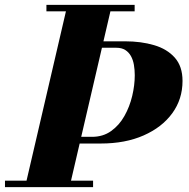

<svg xmlns="http://www.w3.org/2000/svg" viewBox="-60 -770 779 790"><path d="M43 0 217.5 -750H400.5L226 0ZM-39.5 0V-26.5H323V0ZM244.5 -179.5V-207H318.5Q364 -207 397.2 -230.8Q430.5 -254.5 452 -292.8Q473.5 -331 484 -375.2Q494.5 -419.5 494.5 -460.5Q494.5 -482.5 491 -503Q487.5 -523.5 478.8 -539.2Q470 -555 455.5 -564.2Q441 -573.5 418.5 -573.5H258.5V-600H455Q520.5 -600 574 -584.2Q627.5 -568.5 659.2 -532.8Q691 -497 691 -437Q691 -362 648.8 -304Q606.5 -246 531 -212.8Q455.5 -179.5 355 -179.5ZM131 -723.5V-750H494V-723.5Z"/></svg>

Font: Bodoni Moda 9pt ExtraBold
Style: Italic
Weight: 800
Italic angle: -13°
Designer: Owen Earl
Foundry: indestructible type
Version: Version 2.004